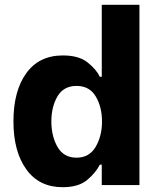

<svg xmlns="http://www.w3.org/2000/svg" viewBox="-20 -771 652 800"><path d="M36 -265Q36 -392 89.5 -466Q143 -540 242 -540Q309 -540 345.5 -510.5Q382 -481 396 -451H404V-751H561V0H404V-85H396Q379 -51 343 -21Q307 9 241 9Q143 9 89.5 -65.5Q36 -140 36 -265ZM405 -265Q405 -325 379 -369Q353 -413 299 -413Q245 -413 219.5 -369.5Q194 -326 194 -265Q194 -204 219.5 -159Q245 -114 299 -114Q352 -114 378.5 -159Q405 -204 405 -265Z"/></svg>

Font: Be Vietnam ExtraBold
Style: Regular
Weight: 800
Designer: Gabriel Lam
Foundry: TypeRant
Version: Version 4.000